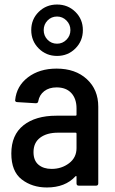

<svg xmlns="http://www.w3.org/2000/svg" viewBox="-20 -820 506 848"><path d="M414 -349V-10Q414 0 404 0H328Q318 0 318 -10V-40Q318 -42 316.5 -42.5Q315 -43 313 -41Q268 8 187 8Q122 8 76 -27.5Q30 -63 30 -142Q30 -224 83.5 -266.5Q137 -309 229 -309H314Q318 -309 318 -313V-341Q318 -384 295 -409Q272 -434 230 -434Q197 -434 175.5 -417.5Q154 -401 149 -373Q148 -364 138 -364L56 -369Q52 -369 49 -371.5Q46 -374 47 -378Q53 -440 103.5 -478.5Q154 -517 230 -517Q313 -517 363.5 -470.5Q414 -424 414 -349ZM318 -166V-230Q318 -234 314 -234H236Q187 -234 157.5 -212Q128 -190 128 -148Q128 -111 150 -92.5Q172 -74 208 -74Q252 -74 285 -99Q318 -124 318 -166ZM118 -687Q118 -735 151 -767.5Q184 -800 232 -800Q280 -800 313 -767.5Q346 -735 346 -687Q346 -639 313 -606Q280 -573 232 -573Q184 -573 151 -606Q118 -639 118 -687ZM291 -687Q291 -712 273.5 -729.5Q256 -747 232 -747Q207 -747 190 -729.5Q173 -712 173 -687Q173 -662 190 -644.5Q207 -627 232 -627Q256 -627 273.5 -644.5Q291 -662 291 -687Z"/></svg>

Font: Barlow Semi Condensed Medium
Style: Regular
Weight: 500
Width: 4
Designer: Jeremy Tribby
Foundry: Tribby Type
Version: Version 1.422; ttfautohint (v1.8)